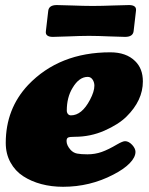

<svg xmlns="http://www.w3.org/2000/svg" viewBox="-20 -715 579 748"><path d="M321.3 -575.2Q293 -575.2 247.8 -573.2Q202.6 -571.3 185.5 -571.3Q171.4 -571.3 164.3 -576.7Q157.2 -582 158.7 -593.3L168 -673.3Q170.9 -695.3 201.2 -695.3Q218.3 -695.3 262.9 -693.6Q307.6 -691.9 335.9 -691.9H346.7Q375 -691.9 420.4 -693.6Q465.8 -695.3 482.9 -695.3Q497.1 -695.3 504.2 -689.9Q511.2 -684.6 509.8 -673.3L500.5 -593.3Q497.6 -571.3 467.3 -571.3Q450.2 -571.3 405.3 -573.2Q360.4 -575.2 332 -575.2ZM409.7 -511.2Q471.7 -511.2 506.3 -477.1Q536.6 -447.8 536.6 -397.9Q536.6 -323.7 472.7 -260.7Q441.4 -230 387 -206.1Q332.5 -182.1 271.5 -182.1Q251.5 -182.1 245.4 -179.2Q239.3 -176.3 239.3 -165.5Q239.3 -148.9 254.9 -131.3Q265.6 -119.6 280.5 -116.7Q295.4 -113.8 320.8 -113.8Q350.1 -113.8 376.2 -123Q402.3 -132.3 436 -152.3Q458 -165 467.3 -165Q481.4 -165 495.1 -150.4Q507.8 -136.2 507.8 -123.5Q507.8 -102.1 485.1 -78.9Q462.4 -55.7 421.4 -34.7Q330.6 12.7 225.6 12.7Q180.7 12.7 141.1 2.2Q101.6 -8.3 70.3 -28.6Q39.1 -48.8 20.8 -82.3Q2.4 -115.7 2.4 -158.2Q2.4 -291 89.4 -383.8Q210.9 -511.2 409.7 -511.2ZM256.3 -265.6Q298.8 -265.6 330.6 -326.2Q347.7 -358.4 347.7 -381.3Q347.7 -393.1 341.8 -403.3Q334.5 -415.5 321.8 -415.5Q288.1 -415.5 262.7 -372.6Q240.2 -335.9 240.2 -284.2Q240.2 -276.4 244.6 -271Q249 -265.6 256.3 -265.6Z"/></svg>

Font: Cooper* Black
Style: Italic
Weight: 900
Italic angle: -7°
Designer: Owen Earl
Foundry: indestructible type*
Version: Version 0.001